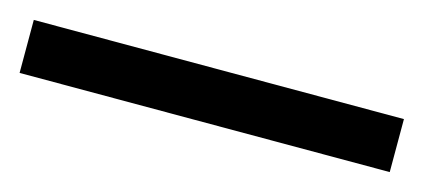

<svg xmlns="http://www.w3.org/2000/svg" viewBox="-25 -42 525 238"><g transform="rotate(15 237.5 77.0)"><path d="M0 111V43H475V111Z"/></g></svg>

Font: Gantari Medium
Style: Regular
Weight: 500
Designer: Anugrah Pasau
Foundry: Lafontype
Version: Version 1.000; ttfautohint (v1.8.4.7-5d5b)